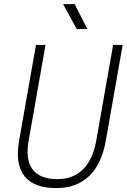

<svg xmlns="http://www.w3.org/2000/svg" viewBox="-20 -914 626 943"><path d="M255.9 9.8Q146.5 9.8 100.1 -49.1Q53.7 -107.9 73.7 -222.7L156.7 -693.4H203.6L120.6 -222.7Q104 -129.9 140.1 -82Q176.3 -34.2 261.7 -34.2Q338.9 -34.2 387.5 -82Q436 -129.9 452.6 -222.7L535.6 -693.4H582.5L499.5 -222.7Q479.5 -107.9 417.5 -49.1Q355.5 9.8 255.9 9.8ZM356.9 -771.5 290 -893.6H346.7L408.7 -771.5Z"/></svg>

Font: Cascadia Mono ExtraLight
Style: Italic
Weight: 200
Italic angle: -10°
Monospace: yes
Designer: Aaron Bell
Foundry: Saja Typeworks
Version: Version 2404.023; ttfautohint (v1.8.4)